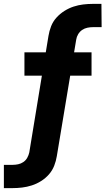

<svg xmlns="http://www.w3.org/2000/svg" viewBox="-60 -755 544 990"><path d="M-40 215V95H5Q19 95 33.5 92Q48 89 60.5 80.5Q73 72 80.5 58.5Q88 45 91 31L156 -365H66V-485H176L190 -570Q194 -595 203.5 -619.5Q213 -644 231 -664Q249 -684 272 -698.5Q295 -713 319.5 -721Q344 -729 369 -732Q394 -735 419 -735H463L464 -615H419Q405 -615 390.5 -612Q376 -609 363.5 -600.5Q351 -592 343 -578.5Q335 -565 333 -551L322 -485H412V-365H302L233 50Q229 75 219.5 99.5Q210 124 192.5 144Q175 164 152 178.5Q129 193 104 201Q79 209 54 212Q29 215 4 215Z"/></svg>

Font: Iosevka Etoile Heavy
Style: Italic
Weight: 900
Italic angle: -9°
Designer: Belleve Invis
Foundry: Belleve Invis
Version: Version 22.1.2; ttfautohint (v1.8.4)